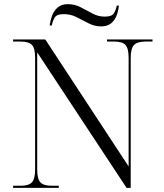

<svg xmlns="http://www.w3.org/2000/svg" viewBox="-20 -904 788 924"><path d="M43 0V-10H79Q118 -10 133.5 -26.5Q149 -43 149 -89V-627Q149 -672 133.5 -688Q118 -704 79 -704H43V-714H198L599 -103V-625Q599 -671 584 -687.5Q569 -704 529 -704H495V-714H714V-704H680Q641 -704 625 -687.5Q609 -671 609 -625V0H589L159 -652V-89Q159 -43 174.5 -26.5Q190 -10 229 -10H263V0ZM467 -777Q435 -777 406 -792Q377 -807 348.5 -821.5Q320 -836 288 -836Q252 -836 242.5 -818.5Q233 -801 229 -781H219Q222 -805 230.5 -828.5Q239 -852 257.5 -868Q276 -884 306 -884Q340 -884 368.5 -869Q397 -854 425 -839Q453 -824 484 -824Q518 -824 528 -840Q538 -856 542 -877H552Q550 -853 541.5 -830Q533 -807 515 -792Q497 -777 467 -777Z"/></svg>

Font: Noto Serif Display Light
Style: Regular
Weight: 300
Designer: Monotype Design Team
Foundry: Monotype Imaging Inc.
Version: Version 2.009